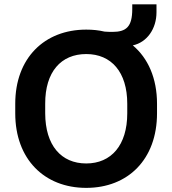

<svg xmlns="http://www.w3.org/2000/svg" viewBox="-20 -868 806 898"><path d="M383.3 10.7C578.6 10.7 714.4 -122.6 714.4 -337.9V-382.8C714.4 -502 672.4 -596.2 601.1 -655.8C667.5 -669.9 711.9 -733.4 711.9 -810.5V-847.7H598.6V-826.2C598.6 -742.7 570.8 -718.8 505.4 -718.8C493.2 -718.8 481.9 -719.2 468.8 -720.2C441.9 -726.6 413.6 -729.5 383.3 -729.5C187.5 -729.5 51.3 -596.2 51.3 -382.8V-337.9C51.3 -123.5 187.5 10.7 383.3 10.7ZM383.3 -103.5C266.1 -103.5 191.9 -188 191.4 -337.9V-382.8C190.9 -532.2 265.6 -615.2 383.3 -615.2C500.5 -615.2 575.2 -531.2 575.2 -382.8V-337.9C575.2 -188.5 500 -103.5 383.3 -103.5Z"/></svg>

Font: Winston SemiBold
Style: Regular
Weight: 600
Designer: Vernon Adams, Kim Jin-seong, David Berlow, Cristiano Sobral
Foundry: The Winston Project Authors
Version: Version 3.004